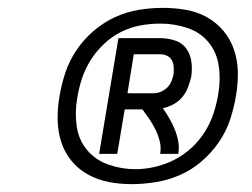

<svg xmlns="http://www.w3.org/2000/svg" viewBox="-20 -919 640 488"><path d="M232 -528 281 -822H388Q407 -822 425 -816Q443 -810 453.5 -795.5Q464 -781 466.5 -762Q469 -743 466 -724Q463 -711 458 -697.5Q453 -684 443.5 -672.5Q434 -661 421 -654Q408 -647 394 -644Q403 -631 410.5 -618Q418 -605 424 -590.5Q430 -576 433 -560Q436 -544 433 -528H387Q390 -544 386 -560Q382 -576 375 -590Q368 -604 359.5 -616.5Q351 -629 342 -641H297L278 -528ZM304 -682H369Q379 -682 388 -685.5Q397 -689 404.5 -696Q412 -703 415.5 -712Q419 -721 421 -730Q422 -739 421.5 -748.5Q421 -758 417 -765.5Q413 -773 405 -777Q397 -781 388 -781H320ZM314 -451Q284 -451 256 -456.5Q228 -462 203.5 -475.5Q179 -489 161.5 -510.5Q144 -532 135.5 -558.5Q127 -585 126.5 -614.5Q126 -644 131 -673Q136 -704 146 -734Q156 -764 174 -791Q192 -818 217.5 -840Q243 -862 272.5 -875.5Q302 -889 333 -894Q364 -899 394 -899Q424 -899 452.5 -894Q481 -889 505.5 -875.5Q530 -862 548 -840.5Q566 -819 575 -792Q584 -765 584.5 -735.5Q585 -706 580 -677Q575 -646 565 -615.5Q555 -585 536.5 -558Q518 -531 492.5 -509Q467 -487 437 -474Q407 -461 375.5 -456Q344 -451 314 -451ZM324 -489Q349 -489 374.5 -495Q400 -501 423.5 -513Q447 -525 467 -543.5Q487 -562 501 -584.5Q515 -607 523 -631.5Q531 -656 535 -682Q541 -717 536 -751.5Q531 -786 510 -811.5Q489 -837 456 -848Q423 -859 388 -859Q363 -859 337.5 -854.5Q312 -850 288 -838Q264 -826 244 -807Q224 -788 210 -765.5Q196 -743 188 -718.5Q180 -694 176 -668Q170 -633 175 -598Q180 -563 201.5 -537.5Q223 -512 256 -500.5Q289 -489 324 -489Z"/></svg>

Font: Iosevka Curly Extended
Style: Italic
Weight: 400
Width: 7
Italic angle: -9°
Monospace: yes
Designer: Belleve Invis
Foundry: Belleve Invis
Version: Version 11.1.0; ttfautohint (v1.8.3)